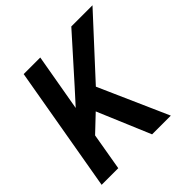

<svg xmlns="http://www.w3.org/2000/svg" viewBox="-184 -867 1023 1023"><g transform="rotate(-45 328.0 -355.5)"><path d="M268.6 -298.8 394.5 0H535.6L362.3 -391.6L656.2 -710.9H496.6L282.7 -471.7L206.1 -387.2L262.7 -710.9H137.7L14.2 0H139.6L175.8 -210.9Z"/></g></svg>

Font: Roboto Mono SemiBold
Style: Italic
Weight: 600
Italic angle: -10°
Monospace: yes
Designer: Google
Version: Version 3.000